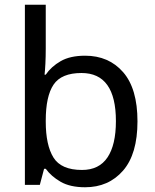

<svg xmlns="http://www.w3.org/2000/svg" viewBox="-20 -780 655 810"><path d="M173 -575Q173 -541 171.5 -511.5Q170 -482 168 -465H173Q196 -499 236 -522Q276 -545 339 -545Q439 -545 499.5 -475.5Q560 -406 560 -268Q560 -130 499 -60Q438 10 339 10Q276 10 236 -13Q196 -36 173 -68H166L148 0H85V-760H173ZM324 -472Q239 -472 206 -423Q173 -374 173 -271V-267Q173 -168 205.5 -115.5Q238 -63 326 -63Q398 -63 433.5 -116Q469 -169 469 -269Q469 -472 324 -472Z"/></svg>

Font: Noto Sans Marchen
Style: Regular
Weight: 400
Designer: Monotype Design Team
Foundry: Monotype Imaging Inc.
Version: Version 2.003; ttfautohint (v1.8.4.7-5d5b)